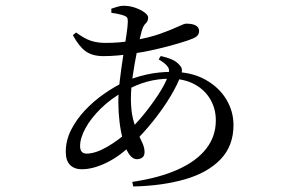

<svg xmlns="http://www.w3.org/2000/svg" viewBox="-20 -598 1040 677"><path d="M446.3 43.3Q541.1 29.4 606.8 -0.1Q672.5 -29.5 706.7 -73.2Q741 -116.8 741 -173.5Q741 -214.7 721.5 -247.9Q702.1 -281.2 665.8 -300.9Q629.6 -320.5 579.3 -320.5Q537.6 -320.5 499.1 -310.1Q460.6 -299.7 418.5 -276.4Q371.2 -250.3 335.9 -215.8Q300.7 -181.3 281.5 -146.2Q262.4 -111.2 262.4 -83Q262.4 -56.4 285.4 -56.4Q316.4 -56.4 357.1 -79.8Q397.7 -103.3 430.2 -133.3Q457.7 -158.8 486.1 -193.5Q514.5 -228.2 537.8 -263.8Q561.1 -299.4 571.5 -327.2Q580.4 -348.9 572.4 -361.4Q564.3 -374 539.4 -388.8L547 -400.5Q567.6 -395.9 585 -388.7Q602.4 -381.4 612.8 -368.8Q620.1 -361.6 621.2 -353.5Q622.3 -345.5 618.7 -335.9Q607.1 -301.4 581.1 -258.2Q555.1 -215 520.7 -172Q486.4 -128.9 448.6 -92.3Q402.6 -47 355.2 -24.1Q307.9 -1.2 268.6 -1.2Q242.4 -1.2 227.1 -16.3Q211.9 -31.5 211.9 -62.4Q211.9 -102.6 230.4 -139.5Q249 -176.4 279.7 -209.1Q310.4 -241.7 347 -267.1Q383.6 -292.6 419.4 -309.6Q453.1 -325.3 495.7 -334.9Q538.3 -344.6 585.8 -344.6Q654.4 -344.6 703.2 -317.7Q751.9 -290.8 777.6 -248.2Q803.3 -205.6 803.3 -157.1Q803.3 -83.4 757.4 -35.9Q711.6 11.5 631.7 34.4Q551.7 57.3 449.9 59.5ZM463.1 -36.7Q446.9 -36.7 434.7 -55.2Q422.4 -73.6 414.1 -103.3Q405.7 -133 401.5 -168.2Q397.3 -203.4 397.3 -237.5Q397.3 -271.5 402.4 -314.2Q407.5 -356.9 414 -398.5Q420.5 -440 425.6 -473.6Q430.7 -507.1 430.7 -522.6Q430.7 -532.8 427.7 -536.6Q424.7 -540.5 415.5 -543.7Q406.2 -546.7 395.4 -549Q384.5 -551.3 372.7 -552.7L372.5 -567.4Q383.2 -571.1 394.7 -574.4Q406.2 -577.7 415.1 -577.7Q437.3 -577.7 457.2 -570.6Q477.2 -563.5 489.8 -554Q502.4 -544.6 502.4 -536.4Q502.4 -523.3 493.7 -515.5Q485 -507.7 479.3 -487.3Q471.6 -458.3 462.9 -415.9Q454.2 -373.6 447.9 -329.5Q441.6 -285.4 441.6 -250.4Q441.6 -208.8 448.9 -179.4Q456.3 -149.9 465.7 -129.4Q475.1 -108.9 482.4 -93Q489.7 -77 489.7 -61.9Q489.7 -48.4 481.8 -42.6Q473.8 -36.7 463.1 -36.7ZM344.7 -400.1Q305.5 -400.1 281.8 -417.4Q258.1 -434.7 237 -474L248.3 -483.5Q277.9 -461.6 300.6 -454.2Q323.4 -446.7 352.6 -446.7Q377.3 -446.7 401 -448.7Q424.7 -450.8 447.3 -455Q505.2 -464.8 544.5 -478.8Q583.8 -492.8 606.7 -503.7Q629.6 -514.6 636 -514.6Q682 -514.6 682 -488.3Q682 -479.8 677.1 -473.5Q672.3 -467.3 661.4 -462.6Q644.3 -455.4 609.3 -445Q574.2 -434.5 531 -424.4Q487.7 -414.3 443.9 -408.1Q419.8 -404.7 394.7 -402.4Q369.6 -400.1 344.7 -400.1Z"/></svg>

Font: Noto Serif SC ExtraLight
Style: Regular
Weight: 200
Designer: Ryoko NISHIZUKA 西塚涼子 (kana & ideographs); Frank Grießhammer (Latin, Greek & Cyrillic); Wenlong ZHANG 张文龙 (bopomofo); San
Foundry: Adobe
Version: Version 2.002-H1;hotconv 1.1.0;makeotfexe 2.6.0